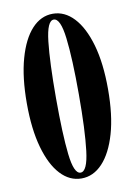

<svg xmlns="http://www.w3.org/2000/svg" viewBox="-83 -765 578 829"><g transform="rotate(-10 206.5 -350.0)"><path d="M207 11Q155 11 115.2 -31.8Q75.5 -74.5 52.8 -155Q30 -235.5 30 -349Q30 -463 52.8 -544Q75.5 -625 115.2 -668Q155 -711 207 -711Q259 -711 299.2 -668Q339.5 -625 362.8 -544Q386 -463 386 -349Q386 -235.5 362.8 -155Q339.5 -74.5 299.2 -31.8Q259 11 207 11ZM207 -14.5Q236.5 -14.5 247.2 -102.8Q258 -191 258 -349Q258 -507 247.2 -596.2Q236.5 -685.5 207 -685.5Q178 -685.5 168 -596.2Q158 -507 158 -349Q158 -191 168 -102.8Q178 -14.5 207 -14.5Z"/></g></svg>

Font: Imbue 50pt
Style: Bold
Weight: 700
Designer: Tyler Finck
Foundry: Etcetera Type Company
Version: Version 1.102; ttfautohint (v1.8.3)